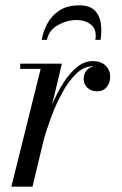

<svg xmlns="http://www.w3.org/2000/svg" viewBox="-20 -698 456 718"><path d="M336.5 -549Q343 -585.5 322 -604.2Q301 -623 266 -623Q230.5 -623 196.8 -604.2Q163 -585.5 155.5 -549H136Q141 -579.5 156.8 -609.2Q172.5 -639 201.8 -658.5Q231 -678 276 -678Q316 -678 334.8 -658.5Q353.5 -639 357.2 -609.2Q361 -579.5 356 -549ZM132 -440.5H55.5V-460H211.5L175 -307.5Q194 -352 217.5 -388.8Q241 -425.5 268.5 -447.5Q296 -469.5 327 -469.5Q357.5 -469.5 374.8 -452.8Q392 -436 392 -411.5Q392 -388.5 379 -372.5Q366 -356.5 343 -356.5Q321.5 -356.5 307.2 -369.5Q293 -382.5 293 -403.5Q293 -421 303.2 -434Q313.5 -447 332 -450.5Q330 -450.5 328 -450.5Q295.5 -450.5 267 -424Q238.5 -397.5 214.8 -355Q191 -312.5 172.8 -263.8Q154.5 -215 142.5 -171L101.5 0H22.5Z"/></svg>

Font: Bodoni* 11pt
Style: Italic
Weight: 400
Italic angle: -13°
Version: Version 2.3